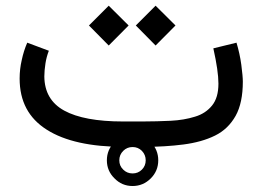

<svg xmlns="http://www.w3.org/2000/svg" viewBox="-20 -508 908 664"><path d="M349.6 46.4C349.6 70.8 358.4 91.8 376 108.9C393.1 126.5 414.1 135.3 438.5 135.3C462.9 135.3 483.9 126.5 501.5 108.9C518.6 91.8 527.3 70.8 527.3 46.4C527.3 22 518.6 1 501.5 -16.6C483.9 -33.7 462.9 -42.5 438.5 -42.5C414.1 -42.5 393.1 -33.7 376 -16.6C358.4 1 349.6 22 349.6 46.4ZM392.6 46.4C392.6 33.7 397 22.9 406.2 13.7C415 4.9 425.8 0.5 438.5 0.5C451.2 0.5 461.9 4.9 470.7 13.7C479.5 22.9 483.9 33.7 483.9 46.4C483.9 59.1 479.5 69.8 470.7 78.6C461.9 87.4 451.2 91.8 438.5 91.8C425.8 91.8 415 87.4 406.2 78.6C397 69.8 392.6 59.1 392.6 46.4ZM476.1 0C526.4 0 572.3 -2.9 614.3 -8.3C656.2 -13.7 692.9 -23.9 723.6 -39.1C754.4 -54.2 777.8 -77.1 794.9 -107.4C811.5 -137.2 819.8 -176.8 819.8 -226.1C819.8 -238.3 817.9 -257.8 814.5 -284.2C811 -310.5 805.2 -335.9 797.9 -360.4L717.8 -340.8C729.5 -288.6 735.4 -248 735.4 -218.8C735.4 -186 728 -161.1 713.4 -143.1C698.7 -125 679.2 -111.8 654.3 -104.5C629.4 -96.7 601.1 -91.8 569.8 -90.3C538.6 -88.9 506.3 -87.9 472.7 -87.9H405.3C315.4 -87.9 247.6 -100.6 202.1 -125.5C156.7 -150.4 133.8 -189.9 133.3 -243.7C133.3 -257.8 134.8 -272.9 137.2 -288.6C139.6 -304.2 143.6 -318.8 148.9 -332.5L74.2 -360.4C65.9 -341.3 59.6 -321.3 55.2 -300.3C50.3 -279.3 47.9 -258.3 47.9 -236.3C47.9 -157.7 79.1 -99.1 141.6 -59.6C203.6 -20 293.5 0 410.2 0ZM449.7 -419.9 518.1 -350.6 586.9 -419.9 518.1 -488.3ZM287.6 -419.9 356 -350.6 424.8 -419.9 356 -488.3Z"/></svg>

Font: Vazir
Style: Regular
Weight: 400
Designer: Saber Rastikerdar
Foundry: Saber Rastikerdar
Version: Version 27.002;January 24, 2021;FontCreator 13.0.0.2683 64-b